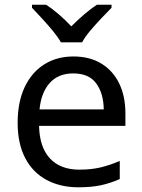

<svg xmlns="http://www.w3.org/2000/svg" viewBox="-20 -786 604 816"><path d="M292 -546Q361 -546 410.5 -516Q460 -486 486.5 -431.5Q513 -377 513 -304V-251H146Q148 -160 192.5 -112.5Q237 -65 317 -65Q368 -65 407.5 -74.5Q447 -84 489 -102V-25Q448 -7 408 1.5Q368 10 313 10Q237 10 178.5 -21Q120 -52 87.5 -113.5Q55 -175 55 -264Q55 -352 84.5 -415Q114 -478 167.5 -512Q221 -546 292 -546ZM291 -474Q228 -474 191.5 -433.5Q155 -393 148 -321H421Q420 -389 389 -431.5Q358 -474 291 -474ZM239 -606Q226 -629 204 -655.5Q182 -682 158 -708Q134 -734 116 -753V-766H176Q202 -749 230 -725Q258 -701 283 -674Q310 -701 338 -725Q366 -749 392 -766H454V-753Q435 -734 410.5 -708Q386 -682 363.5 -655.5Q341 -629 329 -606Z"/></svg>

Font: Noto Sans Thaana
Style: Regular
Weight: 400
Designer: Monotype Design Team
Foundry: Monotype Imaging Inc.
Version: Version 2.001